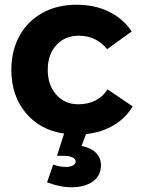

<svg xmlns="http://www.w3.org/2000/svg" viewBox="-20 -563 603 812"><path d="M344 4 325 54Q367 63 387 84.5Q407 106 407 135Q407 181 372 205Q337 229 284 229Q233 229 179 208L205 133Q232 143 259 143Q277 143 288.5 136.5Q300 130 300 121Q300 109 286 102.5Q272 96 248 96H221L251 2Q149 -13 88.5 -86Q28 -159 28 -267Q28 -349 62.5 -411.5Q97 -474 159.5 -508.5Q222 -543 304 -543Q381 -543 441 -513.5Q501 -484 537 -430L433 -355Q387 -412 313 -412Q255 -412 218.5 -372.5Q182 -333 182 -268Q182 -203 218 -162.5Q254 -122 310 -122Q394 -122 435 -185L541 -113Q512 -64 461 -33.5Q410 -3 344 4Z"/></svg>

Font: Montserrat arm2 SemiBold
Style: Regular
Weight: 600
Designer: Julieta Ulanovsky
Foundry: Julieta Ulanovsky
Version: Version 6.000